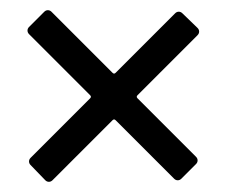

<svg xmlns="http://www.w3.org/2000/svg" viewBox="-20 -500 462 377"><path d="M368 -445 338 -474C334 -478 328 -478 324 -474L207 -357C205 -355 203 -355 201 -357L81 -477C77 -481 71 -481 67 -477L37 -447C33 -443 33 -437 37 -433L157 -313C159 -311 159 -309 157 -307L40 -190C36 -186 36 -180 40 -176L69 -146C73 -142 79 -142 83 -146L201 -264C203 -266 205 -266 207 -264L322 -149C326 -145 332 -145 336 -149L365 -178C369 -182 369 -188 365 -192L250 -307C248 -309 248 -311 250 -313L368 -431C372 -435 372 -441 368 -445Z"/></svg>

Font: Elastic
Style: elastic
Weight: 400
Designer: Jeremy Tribby
Foundry: Tribby Type
Version: Version 1.422;hotconv 1.0.109;makeotfexe 2.5.65596